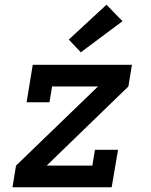

<svg xmlns="http://www.w3.org/2000/svg" viewBox="-20 -795 640 815"><path d="M33 0 48 -92 396 -428H201L190 -361H93L119 -520H540L525 -428L178 -92H372L383 -159H481L454 0ZM323 -573 272 -627 432 -775 500 -705Z"/></svg>

Font: Iosevka Etoile SmBdObl
Style: Regular
Weight: 600
Italic angle: -9°
Designer: Belleve Invis
Foundry: Belleve Invis
Version: Version 15.5.2; ttfautohint (v1.8.4)